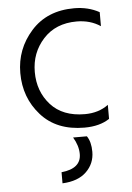

<svg xmlns="http://www.w3.org/2000/svg" viewBox="-54 -557 580 846"><g transform="rotate(-5 236.0 -134.0)"><path d="M109 -251C109 -307.7 127.3 -356.2 164 -396.5C200.7 -436.8 250 -457 312 -457C352 -457 387 -447 417 -427V-489C384.3 -507 347.3 -516 306 -516C226 -516 162.5 -489.7 115.5 -437C68.5 -384.3 45 -322.7 45 -252C45 -179.3 68 -117.2 114 -65.5C160 -13.8 224 12 306 12C351.3 12 388.3 2.3 417 -17V-79C388.3 -57.7 353.7 -47 313 -47C247.7 -47 197.3 -66.7 162 -106C126.7 -145.3 109 -193.7 109 -251ZM331 121C331 91.7 325 68.3 313 51H252C267.3 76.3 275 101.3 275 126C275 168.7 246 193 188 199V248C234 246 269.3 233 294 209C318.7 185 331 155.7 331 121Z"/></g></svg>

Font: Hind Light
Style: Regular
Weight: 300
Designer: Manushi Parikh, Satya Rajpurohit
Foundry: Indian Type Foundry
Version: Version 1.201;PS 1.0;hotconv 1.0.78;makeotf.lib2.5.61930; tt